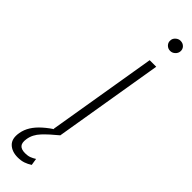

<svg xmlns="http://www.w3.org/2000/svg" viewBox="-386 -699 901 901"><g transform="rotate(45 64.0 -249.0)"><path d="M33.2 0 124 -545.9H167.5L76.7 0ZM8.8 214.8Q-30.3 214.8 -52.5 193.1Q-74.7 171.4 -66.9 128.4Q-62.5 102.5 -47.9 79.1Q-33.2 55.7 -8.3 33.7Q16.6 11.7 50.8 -10.3L76.7 0Q37.1 32.2 9.8 61Q-17.6 89.8 -22.9 124.5Q-27.3 151.9 -16.8 164.1Q-6.3 176.3 19.5 176.3Q37.1 176.3 49.8 171.4Q62.5 166.5 74.7 158.7L80.1 192.9Q64.5 203.1 47.4 209Q30.3 214.8 8.8 214.8ZM161.1 -644.5Q146 -644.5 135.7 -655.3Q125.5 -666 127 -680.7Q127.4 -693.4 138.2 -703.1Q148.9 -712.9 162.1 -712.9Q178.2 -712.9 188.2 -702.4Q198.2 -691.9 196.8 -676.8Q195.8 -664.1 185.3 -654.3Q174.8 -644.5 161.1 -644.5Z"/></g></svg>

Font: Inter Tight ExtraLight
Style: Italic
Weight: 250
Italic angle: -9.39999°
Designer: Rasmus Andersson
Foundry: rsms
Version: Version 3.004